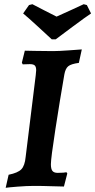

<svg xmlns="http://www.w3.org/2000/svg" viewBox="-20 -884 453 913"><path d="M222 -103Q222 -80 229.5 -71Q237 -62 254 -62Q270 -62 281.5 -63Q293 -64 296 -65L300 -59L284 3Q268 3 225 1.5Q182 0 142 0Q108 0 64 3.5Q20 7 7 9L21 -53Q65 -62 81.5 -79Q98 -96 102 -138L150 -527Q152 -545 152 -550Q152 -566 145.5 -572.5Q139 -579 122 -579L88 -578L84 -586L98 -643Q126 -643 146 -642L232 -641Q259 -641 306.5 -644.5Q354 -648 369 -649L355 -585Q318 -580 304.5 -569Q291 -558 286 -530Q265 -409 243.5 -270Q222 -131 222 -103ZM245 -697H226Q210 -712 160.5 -757.5Q111 -803 90 -820L118 -860L134 -864Q136 -863 188 -836L249 -805Q261 -810 324 -839L378 -864L393 -860L413 -820Q387 -803 326 -757.5Q265 -712 245 -697Z"/></svg>

Font: Alegreya
Style: Bold Italic
Weight: 700
Italic angle: -7°
Designer: Juan Pablo del Peral
Foundry: Huerta Tipografica
Version: Version 2.007; ttfautohint (v1.6)